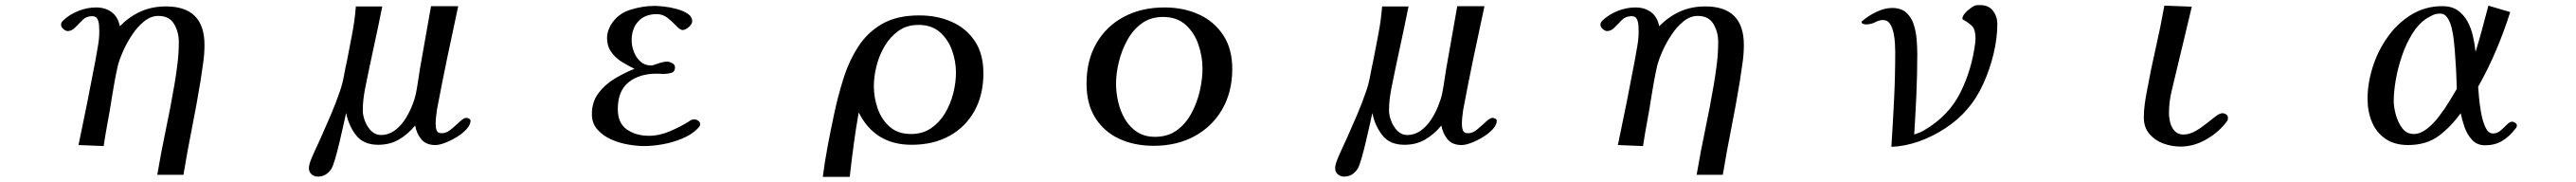

<svg xmlns="http://www.w3.org/2000/svg" viewBox="-20 -567 10040 709"><path d="M777 -392Q777 -355 771.5 -319Q766 -283 761 -248Q746 -157 728 -67Q710 23 695 114H593Q608 25 626.5 -62.5Q645 -150 660 -238Q667 -279 672 -320.5Q677 -362 677 -404Q677 -442 658.5 -473.5Q640 -505 597 -505Q568 -505 542 -484Q516 -463 495 -431.5Q474 -400 459.5 -367Q445 -334 439 -310Q432 -279 426.5 -248.5Q421 -218 416 -187Q409 -140 400 -92.5Q391 -45 384 2L286 -2Q321 -167 352 -332Q357 -361 362 -389Q367 -417 367 -445Q367 -456 366 -469.5Q365 -483 359.5 -493.5Q354 -504 339 -504Q317 -504 302 -489.5Q287 -475 273.5 -460.5Q260 -446 244 -446Q236 -446 227 -454Q218 -462 218 -470Q218 -476 220 -479.5Q222 -483 226 -487Q251 -511 285.5 -524.5Q320 -538 354 -538Q391 -538 415.5 -519.5Q440 -501 447 -465Q485 -503 529 -522.5Q573 -542 627 -542Q777 -542 777 -392Z M1814 -97Q1814 -81 1798.5 -64Q1783 -47 1760 -33Q1737 -19 1714.5 -10.5Q1692 -2 1677 -2Q1641 -2 1622.5 -24Q1604 -46 1598 -78Q1570 -44 1535 -23.5Q1500 -3 1454 -3Q1397 -3 1368 -40Q1339 -77 1329 -127Q1326 -113 1319 -81.5Q1312 -50 1303.5 -14Q1295 22 1286.5 51Q1278 80 1272 90Q1252 121 1219 121Q1205 121 1194.5 112Q1184 103 1184 88Q1184 75 1193 53Q1202 31 1212.5 8.5Q1223 -14 1229 -27Q1249 -72 1269 -118.5Q1289 -165 1305 -212Q1315 -241 1320.5 -271.5Q1326 -302 1333 -333Q1343 -385 1353 -437Q1363 -489 1367 -542H1470Q1454 -462 1436.5 -382Q1419 -302 1403 -222Q1399 -201 1396.5 -180Q1394 -159 1394 -137Q1394 -118 1402.5 -95.5Q1411 -73 1427 -57Q1443 -41 1465 -41Q1493 -41 1516 -57Q1539 -73 1556 -98Q1573 -123 1584.5 -151Q1596 -179 1601 -202Q1606 -227 1609.5 -251.5Q1613 -276 1617 -300L1660 -543H1766Q1744 -442 1723 -341Q1702 -240 1683 -139Q1681 -125 1679.5 -111Q1678 -97 1678 -83Q1678 -70 1682 -59Q1686 -48 1702 -48Q1720 -48 1738 -63Q1756 -78 1772 -93Q1788 -108 1798 -108Q1801 -108 1807.5 -105Q1814 -102 1814 -97Z M2709 -84Q2709 -78 2706 -74Q2703 -70 2698 -65Q2675 -42 2638.5 -27Q2602 -12 2563 -5Q2524 2 2491 2Q2463 2 2428 -4Q2393 -10 2361 -24.5Q2329 -39 2308 -63Q2287 -87 2287 -123Q2287 -170 2312.5 -204Q2338 -238 2376.5 -261Q2415 -284 2453 -299Q2428 -311 2403 -326.5Q2378 -342 2362 -365Q2346 -388 2346 -419Q2346 -433 2350 -445.5Q2354 -458 2361 -470Q2387 -513 2435.5 -528.5Q2484 -544 2531 -544Q2544 -544 2568 -541.5Q2592 -539 2617.5 -532Q2643 -525 2660.5 -513.5Q2678 -502 2678 -484Q2678 -473 2664.5 -461.5Q2651 -450 2641 -450Q2631 -450 2616.5 -465.5Q2602 -481 2583 -496.5Q2564 -512 2540 -512Q2494 -512 2468 -484Q2442 -456 2442 -410Q2442 -388 2450.5 -365.5Q2459 -343 2476 -327.5Q2493 -312 2518 -312Q2525 -312 2545 -319.5Q2565 -327 2581 -327Q2589 -327 2600 -321Q2611 -315 2611 -305Q2611 -287 2596 -283Q2581 -279 2567 -279Q2560 -279 2553 -279.5Q2546 -280 2539 -280Q2472 -280 2430 -246.5Q2388 -213 2388 -142Q2388 -87 2423.5 -62.5Q2459 -38 2510 -38Q2550 -38 2592 -56Q2634 -74 2667 -95Q2669 -97 2673 -99Q2679 -102 2687 -102Q2694 -102 2701.5 -96.5Q2709 -91 2709 -84Z M3706 -284Q3706 -329 3690.5 -371.5Q3675 -414 3643 -442Q3611 -470 3560 -470Q3515 -470 3482.5 -447Q3450 -424 3428.5 -388Q3407 -352 3396.5 -310.5Q3386 -269 3386 -231Q3386 -187 3401 -144Q3416 -101 3448 -73Q3480 -45 3531 -45Q3576 -45 3609 -67.5Q3642 -90 3663.5 -126Q3685 -162 3695.5 -203.5Q3706 -245 3706 -284ZM3813 -282Q3813 -197 3778 -134.5Q3743 -72 3680.5 -37.5Q3618 -3 3533 -3Q3390 -3 3327 -129Q3316 -67 3307.5 -4Q3299 59 3292 122H3187Q3195 60 3206.5 -0.5Q3218 -61 3231 -122Q3246 -193 3267.5 -261Q3289 -329 3325 -385Q3361 -441 3418.5 -474Q3476 -507 3563 -507Q3633 -507 3689.5 -482Q3746 -457 3779.5 -407Q3813 -357 3813 -282Z M4667 -300Q4667 -347 4651 -393.5Q4635 -440 4601 -470.5Q4567 -501 4513 -501Q4465 -501 4430.5 -476Q4396 -451 4374 -411Q4352 -371 4341 -326Q4330 -281 4330 -241Q4330 -206 4338.5 -169.5Q4347 -133 4365 -102.5Q4383 -72 4412 -53Q4441 -34 4482 -34Q4532 -34 4567 -59.5Q4602 -85 4624 -126Q4646 -167 4656.5 -213Q4667 -259 4667 -300ZM4783 -299Q4783 -209 4744 -141.5Q4705 -74 4636 -36.5Q4567 1 4477 1Q4401 1 4342 -26.5Q4283 -54 4249 -108Q4215 -162 4215 -241Q4215 -332 4253.5 -398.5Q4292 -465 4360.5 -501.5Q4429 -538 4519 -538Q4593 -538 4652.5 -511Q4712 -484 4747.5 -430.5Q4783 -377 4783 -299Z M5814 -97Q5814 -81 5798.5 -64Q5783 -47 5760 -33Q5737 -19 5714.5 -10.5Q5692 -2 5677 -2Q5641 -2 5622.5 -24Q5604 -46 5598 -78Q5570 -44 5535 -23.5Q5500 -3 5454 -3Q5397 -3 5368 -40Q5339 -77 5329 -127Q5326 -113 5319 -81.5Q5312 -50 5303.5 -14Q5295 22 5286.5 51Q5278 80 5272 90Q5252 121 5219 121Q5205 121 5194.5 112Q5184 103 5184 88Q5184 75 5193 53Q5202 31 5212.5 8.5Q5223 -14 5229 -27Q5249 -72 5269 -118.5Q5289 -165 5305 -212Q5315 -241 5320.5 -271.5Q5326 -302 5333 -333Q5343 -385 5353 -437Q5363 -489 5367 -542H5470Q5454 -462 5436.5 -382Q5419 -302 5403 -222Q5399 -201 5396.5 -180Q5394 -159 5394 -137Q5394 -118 5402.5 -95.5Q5411 -73 5427 -57Q5443 -41 5465 -41Q5493 -41 5516 -57Q5539 -73 5556 -98Q5573 -123 5584.5 -151Q5596 -179 5601 -202Q5606 -227 5609.5 -251.5Q5613 -276 5617 -300L5660 -543H5766Q5744 -442 5723 -341Q5702 -240 5683 -139Q5681 -125 5679.5 -111Q5678 -97 5678 -83Q5678 -70 5682 -59Q5686 -48 5702 -48Q5720 -48 5738 -63Q5756 -78 5772 -93Q5788 -108 5798 -108Q5801 -108 5807.5 -105Q5814 -102 5814 -97Z M6777 -392Q6777 -355 6771.5 -319Q6766 -283 6761 -248Q6746 -157 6728 -67Q6710 23 6695 114H6593Q6608 25 6626.5 -62.5Q6645 -150 6660 -238Q6667 -279 6672 -320.5Q6677 -362 6677 -404Q6677 -442 6658.5 -473.5Q6640 -505 6597 -505Q6568 -505 6542 -484Q6516 -463 6495 -431.5Q6474 -400 6459.5 -367Q6445 -334 6439 -310Q6432 -279 6426.5 -248.5Q6421 -218 6416 -187Q6409 -140 6400 -92.5Q6391 -45 6384 2L6286 -2Q6321 -167 6352 -332Q6357 -361 6362 -389Q6367 -417 6367 -445Q6367 -456 6366 -469.5Q6365 -483 6359.5 -493.5Q6354 -504 6339 -504Q6317 -504 6302 -489.5Q6287 -475 6273.5 -460.5Q6260 -446 6244 -446Q6236 -446 6227 -454Q6218 -462 6218 -470Q6218 -476 6220 -479.5Q6222 -483 6226 -487Q6251 -511 6285.5 -524.5Q6320 -538 6354 -538Q6391 -538 6415.5 -519.5Q6440 -501 6447 -465Q6485 -503 6529 -522.5Q6573 -542 6627 -542Q6777 -542 6777 -392Z M7765 -474Q7765 -419 7750.5 -358Q7736 -297 7710 -240Q7684 -183 7647 -141Q7613 -101 7564 -68.5Q7515 -36 7460.5 -16.5Q7406 3 7352 5Q7358 -87 7362.5 -179Q7367 -271 7367 -364Q7367 -376 7366 -396.5Q7365 -417 7360.5 -438.5Q7356 -460 7346.5 -474.5Q7337 -489 7319 -489Q7305 -489 7289 -480.5Q7273 -472 7252 -472Q7248 -472 7242 -474Q7236 -476 7236 -480Q7236 -485 7241 -487Q7263 -506 7294.5 -521Q7326 -536 7355 -536Q7390 -536 7410 -518Q7430 -500 7439 -472Q7448 -444 7450.5 -413.5Q7453 -383 7453 -357Q7453 -278 7449.5 -199.5Q7446 -121 7441 -43Q7451 -46 7460.5 -50Q7470 -54 7479 -59Q7575 -115 7620.5 -205.5Q7666 -296 7679 -402Q7679 -406 7679.5 -409Q7680 -412 7680 -415Q7680 -449 7669 -462.5Q7658 -476 7629 -492Q7629 -492 7629 -493Q7629 -494 7629 -495Q7629 -504 7638 -514.5Q7647 -525 7658.5 -533.5Q7670 -542 7677 -545Q7682 -547 7688 -547Q7694 -547 7700 -547Q7731 -547 7748 -525Q7765 -503 7765 -474Z M8664 -108Q8664 -100 8660 -94.5Q8656 -89 8651 -83Q8620 -46 8574 -21Q8528 4 8479 4Q8445 4 8412 -8Q8379 -20 8357.5 -45.5Q8336 -71 8336 -109Q8336 -135 8339.5 -161Q8343 -187 8348 -212Q8363 -295 8382 -378Q8401 -461 8416 -545L8523 -541Q8509 -481 8494.5 -421.5Q8480 -362 8466 -303Q8456 -259 8445 -215Q8434 -171 8434 -125Q8434 -108 8439 -89Q8444 -70 8456.5 -56.5Q8469 -43 8490 -43Q8513 -43 8535.5 -55.5Q8558 -68 8578.5 -84.5Q8599 -101 8615.5 -113.5Q8632 -126 8642 -126Q8650 -126 8657 -121Q8664 -116 8664 -108Z M9556 -221Q9555 -259 9553 -296.5Q9551 -334 9548 -371Q9547 -384 9544.5 -407.5Q9542 -431 9536.5 -455.5Q9531 -480 9520 -497Q9509 -514 9491 -514Q9475 -514 9463 -508.5Q9451 -503 9438 -495Q9406 -474 9382 -435Q9358 -396 9342 -349Q9326 -302 9318 -255.5Q9310 -209 9310 -173Q9310 -151 9318 -121Q9326 -91 9343 -68Q9360 -45 9388 -45Q9413 -45 9438.5 -64.5Q9464 -84 9486.5 -113.5Q9509 -143 9527 -172.5Q9545 -202 9556 -221ZM9790 -78Q9790 -71 9783 -64Q9761 -35 9732.5 -18Q9704 -1 9666 -1Q9635 -1 9615.5 -22Q9596 -43 9586 -72Q9576 -101 9571 -126Q9532 -72 9484.5 -37Q9437 -2 9366 -2Q9313 -2 9277.5 -26.5Q9242 -51 9225 -92Q9208 -133 9208 -182Q9208 -242 9228 -305.5Q9248 -369 9286.5 -423Q9325 -477 9379 -510Q9433 -543 9500 -543Q9536 -543 9559.5 -526.5Q9583 -510 9597.5 -483.5Q9612 -457 9619 -425.5Q9626 -394 9629 -365Q9643 -410 9655 -455Q9667 -500 9679 -545L9764 -520Q9740 -444 9709 -371Q9678 -298 9639 -229Q9640 -216 9642.5 -187Q9645 -158 9651 -125.5Q9657 -93 9668 -70Q9679 -47 9697 -47Q9713 -47 9726.5 -58.5Q9740 -70 9751 -81.5Q9762 -93 9772 -93Q9777 -93 9783.5 -88.5Q9790 -84 9790 -78Z"/></svg>

Font: Kaisei HarunoUmi Medium
Style: Regular
Weight: 500
Designer: Font-Kai, 金井和夫
Foundry: KAZUO KANAI
Version: Version 5.003